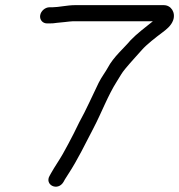

<svg xmlns="http://www.w3.org/2000/svg" viewBox="-20 -654 678 726"><path d="M157.6 -565.5H168.6C177.8 -565.5 185.3 -566 194.6 -567.6L224.6 -570.6C236.5 -571.7 246.7 -573.5 253.8 -573.5H557.9C530.5 -551.4 497.9 -527.1 473.7 -501.8C473.5 -501.6 473.2 -501.2 472.9 -500.9C449.5 -472.5 409.5 -439.6 387.3 -397.5C380 -383.7 363.6 -362.2 353.1 -341C328.3 -290.4 306.2 -239.1 279.7 -191.6C279.7 -191.5 279.5 -191.2 279.4 -191L258.7 -149C247.7 -126.6 228.6 -91.9 217.9 -72.6C204.7 -49 187 -24.1 173.3 0.4L168.1 9.8C146.6 44.8 198.3 71.1 220.2 33.8L225.7 23.9C228.7 18.5 233.5 11.3 238.6 3.6C273.3 -49.2 303.3 -111.7 333.6 -169.7C364.2 -228.1 388.1 -293.3 422 -346.4C438.5 -372.1 438.3 -375.2 453.8 -394.1C473.6 -418.1 496.3 -442.3 516.9 -465.7C534.6 -485.8 568.7 -512.4 594.1 -531.3C608.5 -542.1 627.3 -556.4 634.8 -577.7C644.9 -606.6 627 -634.5 599.5 -634.5H262.5C235.3 -634.5 200.6 -626.5 178.2 -626.5H167.2C150.7 -626.5 134.5 -612.5 131.9 -596C129.3 -579.5 141.1 -565.5 157.6 -565.5Z"/></svg>

Font: CiSf OpenHand
Style: BdObl
Weight: 400
Foundry: Cannot Into Space Fonts
Version: Version 0.7892